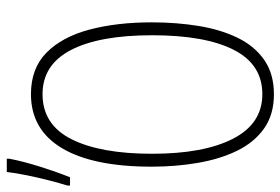

<svg xmlns="http://www.w3.org/2000/svg" viewBox="-164 -684 847 580"><g transform="rotate(-90 260.0 -393.5)"><path d="M266 10Q204 10 162 -20Q120 -50 95 -101.5Q70 -153 58.5 -219.5Q47 -286 47 -359Q47 -537 103 -630.5Q159 -724 266 -724Q344 -724 391.5 -677Q439 -630 461 -547.5Q483 -465 483 -359Q483 -284 472 -217Q461 -150 436 -99Q411 -48 369 -19Q327 10 266 10ZM266 -25Q356 -25 400 -111.5Q444 -198 444 -358Q444 -517 399.5 -603Q355 -689 266 -689Q174 -689 130 -601.5Q86 -514 86 -358Q86 -202 131.5 -113.5Q177 -25 266 -25ZM-10 -614Q-3 -636 5.5 -669Q14 -702 21 -736.5Q28 -771 31 -797H71V-789Q63 -747 46.5 -695Q30 -643 15 -606H-10Z"/></g></svg>

Font: Noto Sans Mono Condensed ExtraLight
Style: Regular
Weight: 200
Width: 3
Designer: Monotype Design Team
Foundry: Monotype Imaging Inc.
Version: Version 2.014; ttfautohint (v1.8.4.7-5d5b)